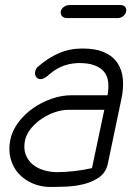

<svg xmlns="http://www.w3.org/2000/svg" viewBox="-20 -744 522 764"><path d="M247 -672Q233 -672 226.5 -680Q220 -688 222 -699Q224 -709 234 -716.5Q244 -724 258 -724H458Q472 -724 478 -716.5Q484 -709 482 -699Q480 -688 470.5 -680Q461 -672 447 -672ZM408 -365Q413 -393 410.5 -417Q408 -441 394.5 -458Q381 -475 355 -484.5Q329 -494 288 -493Q252 -491 223.5 -478.5Q195 -466 167 -440Q160 -435 153.5 -432Q147 -429 142 -429Q130 -429 123.5 -438.5Q117 -448 120 -459Q121 -465 123.5 -469.5Q126 -474 128 -476Q170 -513 213.5 -532Q257 -551 308 -551Q361 -551 395.5 -535.5Q430 -520 448 -492.5Q466 -465 469 -428.5Q472 -392 463 -350L409 -92Q401 -57 374.5 -38.5Q348 -20 314 -11.5Q280 -3 244 -1.5Q208 0 181 0Q142 0 109 -14.5Q76 -29 53.5 -54Q31 -79 22 -113.5Q13 -148 21 -188Q29 -225 53 -257Q77 -289 111 -313Q145 -337 185 -351Q225 -365 265 -365ZM395 -307H252Q227 -307 200 -298Q173 -289 149 -273.5Q125 -258 106 -236Q87 -214 80 -188Q73 -155 81.5 -131Q90 -107 108.5 -91Q127 -75 153.5 -67Q180 -59 208 -59Q236 -59 273.5 -63Q311 -67 346 -75Z"/></svg>

Font: VDS
Style: Thin Italic
Weight: 100
Width: 0
Designer: artmaker
Foundry: artmaker
Version: Version 1.000 2012 initial release